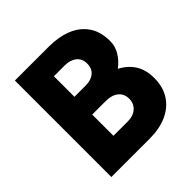

<svg xmlns="http://www.w3.org/2000/svg" viewBox="-186 -842 985 985"><g transform="rotate(-45 306.5 -350.0)"><path d="M68 0V-700H313Q385 -700 440 -678Q495 -656 526 -611Q557 -566 557 -497Q557 -460 537.5 -427.5Q518 -395 484 -369Q532 -344 557.5 -303.5Q583 -263 583 -204Q583 -138 553 -92.5Q523 -47 470 -23.5Q417 0 346 0ZM225 -142H328Q369 -142 393 -163.5Q417 -185 417 -219Q417 -255 392 -275.5Q367 -296 323 -296H225ZM225 -425H308Q346 -425 369 -444.5Q392 -464 392 -499Q392 -535 367.5 -554.5Q343 -574 302 -574H225Z"/></g></svg>

Font: Figtree Light ExtraBold
Style: Regular
Weight: 800
Version: Version 2.001;gftools[0.9.30]